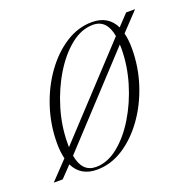

<svg xmlns="http://www.w3.org/2000/svg" viewBox="-131 -619 716 727"><g transform="rotate(-20 227.0 -256.0)"><path d="M312.5 -522Q378.5 -522 405 -467L447.5 -512H483.5L414.5 -439Q421.5 -412 421.5 -376.5Q421.5 -302 398.8 -232.8Q376 -163.5 336.5 -108.8Q297 -54 246.8 -22Q196.5 10 141 10Q75 10 48.5 -45L5.5 0H-30.5L39 -73Q32 -100 32 -135.5Q32 -210 54.8 -279.2Q77.5 -348.5 117 -403.2Q156.5 -458 206.8 -490Q257 -522 312.5 -522ZM69.5 -121Q69.5 -113.5 69.5 -106.5L380.5 -441Q368.5 -511 312.5 -511Q266.5 -511 223.2 -476.5Q180 -442 145.2 -384.8Q110.5 -327.5 90 -258.8Q69.5 -190 69.5 -121ZM141 -1Q187 -1 230.2 -35.5Q273.5 -70 308.2 -127.2Q343 -184.5 363.5 -253.2Q384 -322 384 -391Q384 -398.5 383.5 -406L73 -71Q85 -1 141 -1Z"/></g></svg>

Font: Newsreader Display ExtraLight
Style: Italic
Weight: 275
Italic angle: -17°
Designer: Hugues Gentile
Foundry: Production Type
Version: Version 1.001